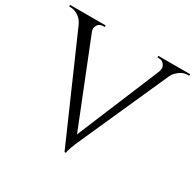

<svg xmlns="http://www.w3.org/2000/svg" viewBox="-164 -869 1070 1053"><g transform="rotate(30 371.0 -343.0)"><path d="M751 -690H742Q708 -690 680 -663Q664 -649 655 -628L414 -89Q377 -8 377 14H368L87 -627Q73 -659 48.5 -674.5Q24 -690 -1 -690H-9V-700H216V-690H207Q177 -690 167 -662Q165 -656 165 -648Q165 -640 170 -628L379 -104L597 -628Q601 -640 601 -651.5Q601 -663 590.5 -676.5Q580 -690 559 -690H550V-700H751Z"/></g></svg>

Font: Cinzel
Style: Regular
Weight: 400
Designer: Natanael Gama
Version: Version 1.001;PS 001.001;hotconv 1.0.56;makeotf.lib2.0.21325